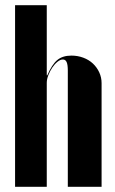

<svg xmlns="http://www.w3.org/2000/svg" viewBox="-20 -719 441 739"><path d="M162 -429H160V-459V-699H38V0H160V-400Q160 -414 166 -429.5Q172 -445 181 -458.5Q190 -472 201 -481Q212 -490 222 -490Q232 -490 236.5 -480Q241 -470 241 -447V0H371V-399Q371 -421 362 -440.5Q353 -460 337.5 -474.5Q322 -489 300.5 -497Q279 -505 255 -505Q221 -505 200.5 -488Q180 -471 162 -429Z"/></svg>

Font: Moniqa Black
Style: Regular
Weight: 900
Designer: Rajesh Rajput
Foundry: Rajesh Rajput
Version: Version 1.000